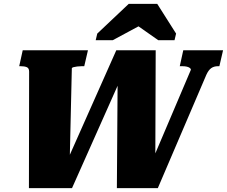

<svg xmlns="http://www.w3.org/2000/svg" viewBox="-20 -969 1169 989"><path d="M97 -710H433L414 -628H401Q389 -628 377.5 -626.5Q366 -625 358.5 -623Q351 -621 350 -617L339 -137L327 -143L579 -710H782L780 -141L761 -134L963 -609Q964 -614 958.5 -618.5Q953 -623 943 -625.5Q933 -628 919 -628H906L924 -710H1129L1110 -628H1103Q1082 -628 1068 -618Q1054 -608 1043 -584L793 0H582L586 -568L603 -566L351 0H129L130 -600Q130 -618 118 -623Q106 -628 86 -628H79ZM790 -949H643L481 -796L473 -762H561L743 -860L654 -861L795 -762H879L887 -796Z"/></svg>

Font: Roboto Serif ExtraBold
Style: Italic
Weight: 800
Italic angle: -10°
Version: Version 1.007